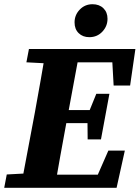

<svg xmlns="http://www.w3.org/2000/svg" viewBox="-27 -889 661 909"><path d="M-7 0 5 -63 135 -70H150L143 0ZM71 0 138 -356Q152 -431 165 -506.5Q178 -582 191 -657H352L286 -301Q272 -226 258.5 -150.5Q245 -75 232 0ZM98 -594 110 -657H252L246 -587H230ZM171 0 177 -62H502L415 -14L486 -176H564L525 0ZM218 -306 224 -368H422L417 -306ZM276 -594 282 -657H614L589 -484H511L502 -645L560 -594ZM388 -229 387 -328 390 -349 429 -445H491L451 -229ZM396 -713Q365 -713 345.5 -732Q326 -751 326 -783Q326 -818 350.5 -843.5Q375 -869 411 -869Q443 -869 462.5 -850Q482 -831 482 -800Q482 -765 457.5 -739Q433 -713 396 -713Z"/></svg>

Font: Source Serif 4
Style: Bold Italic
Weight: 700
Italic angle: -12°
Designer: Frank Grießhammer
Foundry: Adobe Systems Incorporated
Version: Version 4.004;hotconv 1.0.116;makeotfexe 2.5.65601